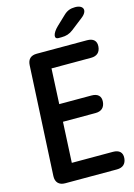

<svg xmlns="http://www.w3.org/2000/svg" viewBox="-150 -1080 836 1194"><g transform="rotate(-15 268.0 -483.0)"><path d="M115 38H449C487 38 508 18 511 -18C514 -54 493 -74 453 -74H188L201 -335H411C449 -335 470 -355 473 -391C476 -427 455 -447 415 -447H207L218 -674H473C511 -674 532 -694 535 -730C538 -766 517 -786 477 -786H153C115 -786 94 -767 92 -728L56 -24C54 15 76 38 115 38ZM309 -845H329C358 -845 381 -852 404 -870L481 -930C526 -965 513 -1004 458 -1004C428 -1004 406 -996 384 -975L325 -919C285 -881 278 -845 309 -845Z"/></g></svg>

Font: 寒蝉团圆体 Round
Style: Regular
Weight: 500
Designer: 寒蝉字型
Version: Version 2.700;Glyphs 3.1.1 (3135)